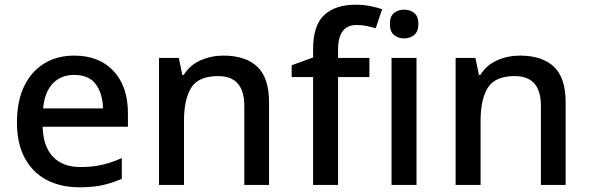

<svg xmlns="http://www.w3.org/2000/svg" viewBox="-20 -878 2501 815"><path d="M295 -642Q401 -642 462 -576.5Q523 -511 523 -398V-340H161Q163 -257 204.5 -213Q246 -169 321 -169Q373 -169 413.5 -178.5Q454 -188 497 -207V-119Q456 -101 415 -92Q374 -83 317 -83Q238 -83 178.5 -114Q119 -145 85.5 -206.5Q52 -268 52 -358Q52 -449 82.5 -512Q113 -575 167.5 -608.5Q222 -642 295 -642ZM295 -560Q238 -560 203.5 -523Q169 -486 163 -418H417Q416 -481 386.5 -520.5Q357 -560 295 -560Z M928 -642Q1022 -642 1072 -595Q1122 -548 1122 -444V-93H1017V-429Q1017 -555 906 -555Q823 -555 792 -506Q761 -457 761 -365V-93H655V-632H739L754 -560H760Q786 -602 831.5 -622Q877 -642 928 -642Z M1548 -551H1415V-93H1309V-551H1218V-601L1309 -634V-668Q1309 -771 1356.5 -814.5Q1404 -858 1489 -858Q1524 -858 1553 -852Q1582 -846 1602 -839L1575 -758Q1558 -763 1537.5 -767.5Q1517 -772 1494 -772Q1415 -772 1415 -667V-632H1548Z M1696 -837Q1720 -837 1738 -823Q1756 -809 1756 -776Q1756 -744 1738 -729.5Q1720 -715 1696 -715Q1670 -715 1652.5 -729.5Q1635 -744 1635 -776Q1635 -809 1652.5 -823Q1670 -837 1696 -837ZM1748 -632V-93H1642V-632Z M2187 -642Q2281 -642 2331 -595Q2381 -548 2381 -444V-93H2276V-429Q2276 -555 2165 -555Q2082 -555 2051 -506Q2020 -457 2020 -365V-93H1914V-632H1998L2013 -560H2019Q2045 -602 2090.5 -622Q2136 -642 2187 -642Z"/></svg>

Font: Noto Sans Kannada UI Medium
Style: Regular
Weight: 500
Designer: Jelle Bosma - Monotype Design Team
Foundry: Monotype Imaging Inc.
Version: Version 2.005; ttfautohint (v1.8.4.7-5d5b)